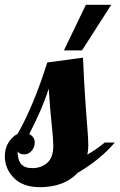

<svg xmlns="http://www.w3.org/2000/svg" viewBox="-52 -770 496 796"><path d="M382 -179H424Q362 -107 271 -54Q214 6 114 6Q43 6 5.5 -32.5Q-32 -71 -32 -122Q-32 -155 -16.5 -179.5Q-1 -204 21 -215Q88 -333 144 -511L292 -531Q297 -421 302.5 -341.5Q308 -262 311 -227.5Q314 -193 314 -167Q314 -145 310 -129Q353 -154 382 -179ZM92 -179Q92 -160 79.5 -145Q67 -130 48 -130Q28 -130 21 -143Q21 -107 35.5 -90Q50 -73 82 -73Q119 -73 144 -95Q169 -117 169 -166Q169 -191 162 -257.5Q155 -324 150 -403Q126 -324 69 -214Q92 -203 92 -179ZM213 -561 304 -750H409L288 -561Z"/></svg>

Font: Lobster 1.4
Style: Regular
Weight: 400
Designer: Pablo Impallari
Foundry: Pablo Impallari. www.impallari.com
Version: Version 1.4